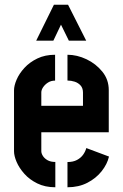

<svg xmlns="http://www.w3.org/2000/svg" viewBox="-20 -791 519 811"><path d="M132.8 -619.1 207.8 -771.1H267.4L344.2 -619.1H270.9L237.6 -686.8L205.3 -619.1ZM213.7 0Q170.5 0 137.6 -16.2Q104.6 -32.4 82.8 -57Q61 -81.5 50.1 -107.1Q39.2 -132.7 39.2 -152.3V-409.4Q39.2 -429 50.1 -454.5Q61 -480.1 83.1 -504.2Q105.2 -528.3 137.8 -544Q170.3 -559.7 212.7 -559.7V-450.5Q195.4 -450.5 182.4 -442.1Q169.5 -433.7 162 -422.4Q154.5 -411.1 154.5 -400.6V-344.1H330.5V-399.8Q330.5 -418.4 320.6 -429.7Q310.7 -440.9 295.7 -445.9Q280.6 -450.8 265 -450.8V-559.7Q305.4 -559.7 345.4 -540.7Q385.3 -521.7 412.3 -488.3Q439.4 -454.9 439.4 -410.4V-232.4H154.5V-152.3Q154.5 -143.3 161 -132.6Q167.5 -122 180.6 -114.4Q193.7 -106.9 213.7 -106.9ZM265 0V-106.6Q288.9 -106.6 305.1 -115.3Q321.4 -124 331 -137.4Q340.6 -150.8 344.6 -165.6L440.4 -129.7Q433 -97.7 409.4 -67.8Q385.7 -37.9 349 -18.9Q312.3 0 265 0Z"/></svg>

Font: Stick No Bills ExtraLight
Style: Regular
Weight: 200
Designer: Kosala Senevirathne, Siva Puranthara, Lasantha Premarathna, Tharique Azeez
Foundry: mooniak
Version: Version 2.000